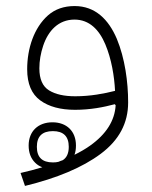

<svg xmlns="http://www.w3.org/2000/svg" viewBox="-20 -359 506 638"><path d="M364.3 -9.3C361.3 42 333 86.9 279.3 125C264.2 135.7 246.6 146 227.5 155.3C231 146 232.4 135.7 232.4 124.5C232.4 77.1 201.7 47.4 154.3 47.4C106.9 47.4 75.2 77.1 75.2 124.5C75.2 148.4 82.5 167.5 96.7 181.6C103.5 188.5 111.3 193.4 120.6 196.8C98.1 203.6 74.2 210 48.3 215.8L63 258.8C169.4 232.9 253.4 197.8 314.5 152.3C375.5 106.9 405.8 50.3 405.8 -18.6C405.8 -86.9 395 -165.5 368.2 -230C340.8 -294.4 296.4 -338.9 228 -338.9C192.4 -338.9 163.1 -328.6 139.6 -308.1C92.8 -266.6 70.3 -197.8 70.3 -128.9C70.3 -80.6 85 -46.4 113.8 -25.4C142.6 -4.4 181.2 5.9 229.5 5.9C280.3 5.9 324.7 -2.9 361.3 -12.7ZM362.3 -57.1C325.7 -47.9 280.8 -39.1 230 -39.1C193.4 -39.1 164.6 -45.4 143.1 -58.6C121.6 -71.8 110.8 -96.2 110.8 -131.8C110.8 -156.7 115.2 -182.1 123.5 -207C140.1 -256.8 174.3 -293.9 227.5 -293.9C276.9 -293.9 309.6 -260.3 330.1 -211.4C350.6 -162.6 359.9 -105.5 362.3 -57.1ZM155.8 76.7C190.9 76.7 208.5 94.2 208.5 128.9C208.5 150.4 201.7 165 188.5 173.3C183.6 174.8 178.7 176.8 174.3 178.7C168.9 180.2 162.6 180.7 155.8 180.7C120.1 180.7 102.5 163.6 102.5 128.9C102.5 94.2 120.1 76.7 155.8 76.7Z"/></svg>

Font: Estedad ExtraLight
Style: Regular
Weight: 200
Designer: Amin Abedi
Version: Version 7.3